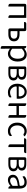

<svg xmlns="http://www.w3.org/2000/svg" viewBox="2461 -3055 826 5788"><g transform="rotate(90 2874.0 -161.0)"><path d="M176 0Q95 0 95 -50V-490Q95 -540 145 -540H519V0Q438 0 438 -50V-454Q438 -473 419 -473H176V0Z M887 0Q837 0 837 -50V-473H642Q642 -540 692 -540H868Q918 -540 918 -490V-337H1013Q1113 -337 1169 -295Q1226 -254 1226 -169Q1226 -85 1169 -42Q1113 0 1013 0ZM918 -85Q918 -66 937 -66H1003Q1146 -66 1146 -170Q1146 -223 1111 -248Q1076 -273 1003 -273H918Z M1449 232Q1368 232 1368 183V-540Q1434 -540 1440 -490L1442 -477Q1541 -554 1619 -554Q1723 -554 1779 -480Q1835 -406 1835 -275Q1835 -145 1766 -66Q1697 13 1599 13Q1527 13 1447 -50L1449 232ZM1449 -115Q1517 -56 1588 -56Q1659 -56 1704 -116Q1750 -177 1750 -278Q1750 -485 1600 -485Q1533 -485 1449 -407Z M2033 0Q1983 0 1983 -50V-490Q1983 -540 2033 -540H2187Q2383 -540 2383 -404Q2383 -316 2293 -288Q2406 -258 2406 -155Q2406 -77 2349 -38Q2293 0 2195 0ZM2062 -312H2170Q2303 -312 2303 -396Q2303 -481 2178 -481H2081Q2062 -481 2062 -462ZM2062 -79Q2062 -60 2081 -60H2185Q2326 -60 2326 -159Q2326 -203 2288 -227Q2250 -252 2178 -252H2062Z M2760 13Q2650 13 2577 -63Q2504 -140 2504 -268Q2504 -396 2576 -475Q2648 -554 2747 -554Q2846 -554 2902 -486Q2958 -419 2958 -301L2954 -252H2604Q2585 -252 2586 -230Q2589 -162 2639 -107Q2689 -52 2765 -52Q2842 -52 2907 -96Q2937 -42 2890 -16Q2851 13 2760 13ZM2584 -312H2867Q2886 -312 2885 -335Q2886 -397 2849 -442Q2813 -488 2748 -488Q2684 -488 2638 -440Q2592 -393 2584 -312Z M3176 0Q3095 0 3095 -50V-540Q3176 -540 3176 -490V-318H3448V-540Q3529 -540 3529 -490V0Q3448 0 3448 -50V-245H3176V0Z M4066 -110Q4102 -56 4060 -24Q4025 13 3921 13Q3818 13 3747 -63Q3677 -139 3677 -269Q3677 -400 3752 -477Q3827 -554 3934 -554Q4021 -554 4092 -489Q4049 -436 4004 -467Q3995 -485 3937 -485Q3861 -485 3811 -425Q3761 -365 3761 -269Q3761 -173 3809 -114Q3857 -55 3930 -55Q4004 -55 4066 -110Z M4413 0Q4332 0 4332 -50V-473H4148Q4148 -540 4198 -540H4597Q4597 -473 4547 -473H4413V0Z M4771 0Q4721 0 4721 -50V-490Q4721 -540 4771 -540H4925Q5121 -540 5121 -404Q5121 -316 5031 -288Q5144 -258 5144 -155Q5144 -77 5087 -38Q5031 0 4933 0ZM4800 -312H4908Q5041 -312 5041 -396Q5041 -481 4916 -481H4819Q4800 -481 4800 -462ZM4800 -79Q4800 -60 4819 -60H4923Q5064 -60 5064 -159Q5064 -203 5026 -227Q4988 -252 4916 -252H4800Z M5406 13Q5337 13 5293 -27Q5249 -68 5249 -139Q5249 -227 5328 -274Q5408 -321 5559 -337Q5584 -341 5583 -369Q5586 -486 5469 -486Q5390 -486 5305 -426Q5272 -483 5321 -511Q5380 -554 5478 -554Q5665 -554 5665 -335V0Q5598 0 5593 -50L5591 -66Q5495 13 5406 13ZM5428 -53Q5500 -53 5584 -128V-286Q5445 -270 5386 -235Q5328 -201 5328 -149Q5328 -98 5356 -75Q5384 -53 5428 -53Z"/></g></svg>

Font: Swei Half Moon CJK TC
Style: DemiLight
Weight: 350
Version: Version 2.125